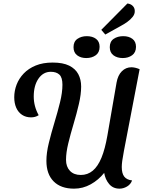

<svg xmlns="http://www.w3.org/2000/svg" viewBox="-20 -1067 834 1108"><path d="M407.3 21.7Q331.3 21.7 289.6 -20.2Q247.8 -62.2 247.8 -138.8Q247.8 -185.2 261.8 -242.1Q275.7 -299 294.1 -359.7Q312.5 -420.3 326.4 -476.7Q340.3 -533 340.3 -578Q340.3 -620 322.8 -636.3Q305.2 -652.7 273.2 -652.7Q229.3 -652.7 202 -613.1Q174.7 -573.5 174.7 -510Q174.7 -481.8 181.8 -455Q188.8 -428.2 203.2 -402.2Q193 -395.7 182.1 -392.7Q171.2 -389.7 159 -389.7Q129.5 -389.7 107.3 -404.3Q85.2 -419 73.7 -445.1Q62.2 -471.2 62.2 -505.8Q62.2 -543 75.8 -578.6Q89.5 -614.2 117 -643Q144.5 -671.8 186.1 -688.9Q227.7 -706 284.2 -706Q343.2 -706 379.2 -688.2Q415.2 -670.3 431.8 -639.1Q448.3 -607.8 448.3 -567.7Q448.3 -522.7 435.2 -466.7Q422.2 -410.7 404.7 -352.3Q387.2 -294 374.1 -240.2Q361 -186.3 361 -144.8Q361 -104.8 383.6 -81.1Q406.2 -57.3 446.2 -57.3Q486 -57.3 515.5 -82.1Q545 -106.8 565.7 -157.1Q586.3 -207.3 599.7 -284.7L652.7 -590.7Q660.2 -632.8 683.2 -655.8Q706.3 -678.8 738.2 -678.8Q748.7 -678.8 760.8 -676Q772.8 -673.2 785.7 -667.7L695 -195.3Q688.2 -159.2 685.4 -138.5Q682.7 -117.8 682.7 -103.2Q682.7 -66 697.2 -47.6Q711.7 -29.2 742.2 -25.8Q734.2 -3.3 713.2 9.2Q692.2 21.7 669.7 21.7Q632.3 21.7 609.9 -4.9Q587.5 -31.5 581.2 -69.3Q548.7 -28.5 503.6 -3.4Q458.5 21.7 407.3 21.7ZM587.7 -867.7 564.5 -894.7 715.2 -1046.8Q734.2 -1044.8 745.9 -1033Q757.7 -1021.2 757.7 -1003.7Q758.5 -986.2 745.8 -969.9Q733 -953.7 714.2 -940.3Q695.5 -927 677.7 -917.7ZM477.5 -732Q446.3 -732 425.3 -747.8Q404.3 -763.7 404.3 -794.8Q404.3 -827.3 426.9 -842.8Q449.5 -858.3 480.7 -858.3Q513.5 -858.3 534.2 -842.8Q554.8 -827.3 554.8 -796.8Q554.8 -764.5 532.6 -748.2Q510.3 -732 477.5 -732ZM688.2 -732Q656.2 -732 634.8 -747.8Q613.5 -763.7 613.5 -794.8Q613.5 -827.3 636 -842.8Q658.5 -858.3 691.3 -858.3Q723.3 -858.3 744.1 -842.8Q764.8 -827.3 764.8 -796.8Q764.8 -764.5 742.5 -748.2Q720.2 -732 688.2 -732Z"/></svg>

Font: Sansita Swashed Light
Style: Regular
Weight: 300
Designer: Pablo Cosgaya
Foundry: Omnibus-Type
Version: Version 1.003